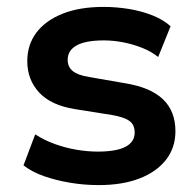

<svg xmlns="http://www.w3.org/2000/svg" viewBox="-20 -526 569 556"><path d="M266 10Q223 10 182 3Q141 -4 107 -16Q73 -28 48 -47L82 -137Q108 -120 138.5 -109Q169 -98 201 -92.5Q233 -87 263 -87Q317 -87 343.5 -101Q370 -115 370 -142Q370 -165 354.5 -176Q339 -187 304 -193L197 -210Q128 -221 93.5 -258Q59 -295 59 -349Q59 -396 85 -431Q111 -466 160.5 -486Q210 -506 280 -506Q317 -506 353.5 -500Q390 -494 421.5 -481.5Q453 -469 474 -450L438 -361Q418 -377 391.5 -387.5Q365 -398 336.5 -403.5Q308 -409 281 -409Q228 -409 202 -394.5Q176 -380 176 -353Q176 -332 191 -320Q206 -308 238 -303L342 -285Q416 -273 452 -238.5Q488 -204 488 -146Q488 -98 460.5 -63Q433 -28 383.5 -9Q334 10 266 10Z"/></svg>

Font: Nunito Sans 9pt
Style: Bold
Weight: 700
Version: Version 3.101;gftools[0.9.27]